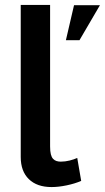

<svg xmlns="http://www.w3.org/2000/svg" viewBox="-20 -750 425 778"><path d="M64 -730H183V-157Q183 -137 186 -125Q189 -113 195 -106.5Q201 -100 209 -97.5Q217 -95 226 -95Q244 -95 262 -99.5Q280 -104 293 -110L309 -17Q284 -6 250.5 1Q217 8 189 8Q130 8 97 -24Q64 -56 64 -114ZM247 -587 280 -729H385L302 -587Z"/></svg>

Font: Rising Sun SemiBold
Style: Regular
Weight: 600
Designer: Matt McInerney, Pablo Impallari, Rodrigo Fuenzalida (Raleway font), Stephen Hutchings (Greek), Cristiano Sobral (main ch
Foundry: The Rising Sun Project Authors
Version: Version 4.327; ttfautohint (v1.8.4.7-5d5b-dirty)